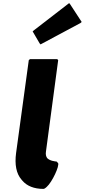

<svg xmlns="http://www.w3.org/2000/svg" viewBox="-20 -1214 548 1241"><path d="M261 7C265 7 270 4 275 0L283 -7C316 -36 367 -143 355 -161H354L348 -168C347 -169 346 -170 344 -170C337 -171 304 -173 285 -192C278 -202 274 -215 277 -234L356 -825L350 -832H174L166 -825L84 -225C74 -151 85 -92 119 -53L125 -46C154 -12 200 7 261 7ZM199 -1018 191 -1011 236 -934 242 -927 500 -1065 508 -1072 433 -1187 427 -1194Z"/></svg>

Font: Hussar Woodtype
Style: BlkObl
Weight: 900
Foundry: Cannot Into Space Fonts
Version: Version 1.07